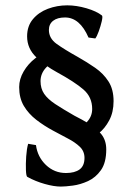

<svg xmlns="http://www.w3.org/2000/svg" viewBox="-20 -685 497 719"><path d="M208 13.7Q182.1 13.7 147.5 3.9Q112.8 -5.9 82.5 -22.5Q78.1 -24.4 77.1 -47.6Q76.2 -70.8 78.1 -99.4Q80.1 -127.9 85.4 -146.5L114.7 -141.6Q120.6 -97.2 152.1 -67.1Q183.6 -37.1 227.1 -37.1Q259.8 -37.1 278.1 -50.5Q296.4 -64 296.4 -93.8Q296.4 -118.7 278.8 -135.5Q261.2 -152.3 234.1 -166.3Q207 -180.2 179.7 -195.3Q145 -213.9 116 -236.3Q86.9 -258.8 69.3 -288.3Q51.8 -317.9 51.8 -358.9Q51.8 -388.7 68.4 -417.2Q85 -445.8 112.1 -466.8Q139.2 -487.8 171.4 -495.1L202.6 -457Q171.9 -453.1 151.9 -431.2Q131.8 -409.2 131.8 -381.3Q131.8 -353.5 145.3 -333.7Q158.7 -314 186.8 -295.4Q214.8 -276.9 258.3 -252Q285.2 -238.3 312.7 -222.2Q340.3 -206.1 359.1 -182.9Q377.9 -159.7 377.9 -125.5Q377.9 -76.2 358.2 -48.1Q338.4 -20 309.6 -6.8Q280.8 6.3 252.7 10Q224.6 13.7 208 13.7ZM304.7 -164.1 255.9 -205.6Q284.7 -206.5 304.9 -227.5Q325.2 -248.5 325.2 -276.9Q325.2 -321.3 292.7 -349.6Q260.3 -377.9 192.4 -415Q149.9 -438 115.7 -470.7Q81.5 -503.4 81.5 -548.8Q81.5 -587.4 103.3 -613.3Q125 -639.2 159.4 -652.1Q193.8 -665 231.9 -665Q266.1 -665 303.7 -654.1Q341.3 -643.1 361.8 -627Q365.2 -623.5 361.1 -605.5Q356.9 -587.4 349.9 -567.9Q342.8 -548.3 336.9 -541L311.5 -544.4Q278.8 -619.6 223.6 -619.6Q194.8 -619.6 179 -607.2Q163.1 -594.7 163.1 -572.8Q163.1 -541.5 191.9 -520.8Q220.7 -500 271.5 -471.7Q306.2 -452.1 336.7 -430.9Q367.2 -409.7 386.2 -380.1Q405.3 -350.6 405.3 -306.2Q405.3 -264.6 388.9 -234.1Q372.6 -203.6 349.4 -185.5Q326.2 -167.5 304.7 -164.1Z"/></svg>

Font: Namdhinggo Medium
Style: Regular
Weight: 500
Designer: Victor Gaultney
Foundry: SIL International
Version: Version 3.001